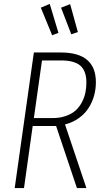

<svg xmlns="http://www.w3.org/2000/svg" viewBox="-20 -949 522 969"><path d="M274.9 -783.2 243.2 -771 186 -910.2 231 -929.2ZM373 -787.1 339.8 -775.9 288.1 -910.2 334 -928.2ZM463.9 -534.2Q463.9 -499.5 455.1 -467.3Q446.3 -435.1 428.2 -405.8Q410.2 -376.5 379.4 -354Q348.6 -331.5 308.1 -320.8L416 0H368.2L263.2 -313H145L101.1 0H54.2L150.9 -684.1H287.1Q463.9 -684.1 463.9 -534.2ZM150.9 -353H244.1Q282.7 -353 313.2 -364Q343.8 -375 362.5 -392.3Q381.3 -409.7 393.8 -433.8Q406.2 -458 411.1 -481.9Q416 -505.9 416 -532.2Q416 -590.3 386 -617.2Q356 -644 287.1 -644H191.9Z"/></svg>

Font: Fira Sans Compressed ExtraLight
Style: Italic
Weight: 250
Width: 3
Italic angle: -8°
Designer: Carrois Corporate & Edenspiekermann AG
Foundry: Carrois Corporate GbR & Edenspiekermann AG
Version: Version 4.203;PS 004.203;hotconv 1.0.88;makeotf.lib2.5.64775